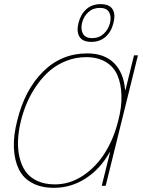

<svg xmlns="http://www.w3.org/2000/svg" viewBox="-20 -897 689 927"><path d="M550.8 -314Q568.4 -380.9 566.4 -437.3Q564.5 -493.7 546.6 -534.4Q528.8 -575.2 490.2 -598.1Q451.7 -621.1 396 -621.1Q346.7 -621.1 301.8 -603.8Q256.8 -586.4 222.4 -557.4Q188 -528.3 159.7 -488.5Q131.3 -448.7 112.1 -405Q92.8 -361.3 81.1 -314Q69.3 -265.6 67.1 -221.7Q64.9 -177.7 74 -138.2Q83 -98.6 103.3 -69.6Q123.5 -40.5 159.7 -23.7Q195.8 -6.8 245.1 -6.8Q317.4 -6.8 380.9 -49.1Q444.3 -91.3 487.1 -159.9Q529.8 -228.5 550.8 -314ZM646 -629.9 490.2 0H471.2L511.2 -161.1H508.8Q464.4 -81.5 394 -35.9Q323.7 9.8 240.2 9.8Q178.2 9.8 134.8 -13.9Q91.3 -37.6 70.6 -80.6Q49.8 -123.5 47.1 -182.9Q44.4 -242.2 63 -314Q99.1 -462.9 187.7 -551Q276.4 -639.2 400.9 -639.2Q483.4 -639.2 530.3 -592.8Q577.1 -546.4 584 -462.9H585.9L627 -629.9ZM511.2 -786.1Q518.6 -817.9 506.6 -838.4Q494.6 -858.9 461.9 -858.9Q428.7 -858.9 406.2 -838.1Q383.8 -817.4 376 -786.1Q368.7 -754.9 380.6 -733.9Q392.6 -712.9 424.8 -712.9Q458 -712.9 480.7 -733.9Q503.4 -754.9 511.2 -786.1ZM527.8 -786.1Q517.6 -744.1 490 -719.5Q462.4 -694.8 420.9 -694.8Q379.4 -694.8 364 -719.2Q348.6 -743.7 358.9 -786.1Q369.6 -828.6 397 -852.8Q424.3 -877 465.8 -877Q507.8 -877 523.2 -852.8Q538.6 -828.6 527.8 -786.1Z"/></svg>

Font: Sinkin Sans 100 Thin Italic
Style: Regular
Weight: 100
Italic angle: -112°
Designer: Keith Bates
Foundry: K-Type
Version: Sinkin Sans (version 1.0)  by Keith Bates   •   © 2014   www